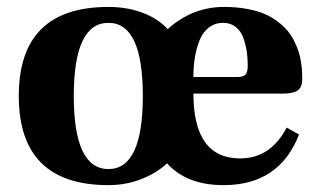

<svg xmlns="http://www.w3.org/2000/svg" viewBox="-20 -522 906 554"><path d="M538.1 -299.8H664.1Q681.6 -299.8 688.2 -306.6Q694.8 -313.5 694.8 -333Q694.8 -354 692.1 -372.6Q689.5 -391.1 682.6 -411.4Q675.8 -431.6 660.6 -443.8Q645.5 -456.1 624 -456.1Q600.1 -456.1 582.5 -442.4Q564.9 -428.7 555.7 -405.3Q546.4 -381.8 542.2 -355.7Q538.1 -329.6 538.1 -299.8ZM293 -34.2Q392.1 -34.2 392.1 -245.1Q392.1 -456.1 293 -456.1Q192.9 -456.1 192.9 -245.1Q192.9 -34.2 293 -34.2ZM34.2 -245.1Q34.2 -502 293 -502Q346.2 -502 390.9 -485.4Q435.5 -468.8 463.9 -438Q534.7 -502 627 -502Q661.6 -502 691.4 -496.6Q721.2 -491.2 742.4 -482.2Q763.7 -473.1 781 -460Q798.3 -446.8 809.6 -433.3Q820.8 -419.9 829.1 -403.1Q837.4 -386.2 841.8 -372.6Q846.2 -358.9 848.6 -342.5Q851.1 -326.2 851.6 -315.9Q852.1 -305.7 852.1 -293.9Q852.1 -270.5 839.1 -261.2Q826.2 -252 797.9 -252H538.1Q538.1 -64.9 672.9 -64.9Q760.7 -64.9 807.1 -153.8L842.8 -133.8Q786.1 12.2 625 12.2Q518.6 12.2 461.9 -50.8Q432.1 -22.5 387.5 -5.1Q342.8 12.2 293 12.2Q34.2 12.2 34.2 -245.1Z"/></svg>

Font: Linguistics Pro
Style: Bold
Weight: 700
Designer: Stefan Peev, Context Ltd
Foundry: Stefan Peev, Context Ltd
Version: Version 001.000